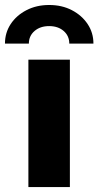

<svg xmlns="http://www.w3.org/2000/svg" viewBox="-68 -757 398 777"><path d="M46.9 0V-515.6H214.8V0ZM130.9 -736.8Q182.6 -736.8 222.9 -715.8Q263.2 -694.8 286.6 -659.7Q310.1 -624.5 310.1 -580.6H212.4Q212.4 -611.8 189.7 -631.6Q167 -651.4 130.9 -651.4Q94.7 -651.4 71.8 -631.6Q48.8 -611.8 48.8 -580.6H-47.9Q-47.9 -624.5 -24.7 -659.7Q-1.5 -694.8 39.1 -715.8Q79.6 -736.8 130.9 -736.8Z"/></svg>

Font: Inter Display ExtraBold
Style: Regular
Weight: 800
Designer: Rasmus Andersson
Foundry: rsms
Version: Version 4.000;git-a52131595